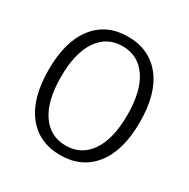

<svg xmlns="http://www.w3.org/2000/svg" viewBox="-169 -897 1046 1065"><g transform="rotate(30 353.5 -365.0)"><path d="M62 -365Q62 -547 139.5 -645.5Q217 -744 353.5 -744Q490 -744 568 -645.5Q646 -547 646 -365Q646 -183 568 -84.5Q490 14 353.5 14Q217 14 139.5 -84.5Q62 -183 62 -365ZM566 -365Q566 -518 509.5 -600.5Q453 -683 353.5 -683Q254 -683 197.5 -600.5Q141 -518 141 -365Q141 -212 197.5 -129.5Q254 -47 353.5 -47Q453 -47 509.5 -129.5Q566 -212 566 -365Z"/></g></svg>

Font: Fauna One
Style: Regular
Weight: 400
Version: Version 1.001